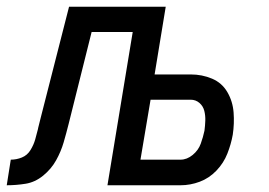

<svg xmlns="http://www.w3.org/2000/svg" viewBox="-58 -550 798 570"><path d="M-38 0Q-10 0 18 -4.5Q46 -9 70 -28.5Q94 -48 108.5 -74Q123 -100 131 -127.5Q139 -155 146 -183L214 -455H336L261 0H478Q507 0 535 -10.5Q563 -21 584.5 -43.5Q606 -66 617 -94Q628 -122 633 -150Q638 -183 635.5 -216Q633 -249 617 -276.5Q601 -304 571.5 -316.5Q542 -329 508 -329H401L434 -530H147L63 -201Q61 -193 59 -185Q57 -177 55 -169V-168Q51 -152 46.5 -136Q42 -120 32.5 -104.5Q23 -89 7 -82.5Q-9 -76 -26 -76ZM359 -76 389 -254H508Q523 -254 534 -244.5Q545 -235 548.5 -221Q552 -207 551.5 -192Q551 -177 549 -162Q545 -143 538 -123.5Q531 -104 514 -90Q497 -76 478 -76Z"/></svg>

Font: Iosevka Sparkle
Style: Italic
Weight: 400
Italic angle: -9°
Designer: Belleve Invis
Foundry: Belleve Invis
Version: Version 4.5.0; ttfautohint (v1.8.3)